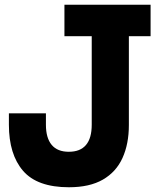

<svg xmlns="http://www.w3.org/2000/svg" viewBox="-20 -779 670 809"><path d="M270.5 10Q137 10 77.2 -59.2Q17.5 -128.5 17.5 -253.5V-301.5H173.5V-253.5Q173.5 -197.5 197.8 -168.5Q222 -139.5 270 -139.5Q318 -139.5 342.2 -168Q366.5 -196.5 366.5 -253.5V-626.5H251.5V-759H614.5V-626.5H523V-252.5Q523 -172.5 496.2 -113.5Q469.5 -54.5 413.5 -22.2Q357.5 10 270.5 10Z"/></svg>

Font: Hepta Slab ExtraLight
Style: Bold
Weight: 700
Version: Version 1.102